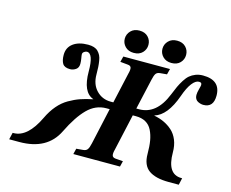

<svg xmlns="http://www.w3.org/2000/svg" viewBox="-119 -1053 1495 1240"><g transform="rotate(15 628.5 -433.0)"><path d="M36.1 15.1 46.9 -30.8H51.8Q146.5 -30.8 215.8 -176.8Q239.3 -226.1 269.8 -261.7Q300.3 -297.4 337.9 -319.1Q375.5 -340.8 410.6 -353Q445.8 -365.2 493.2 -375V-376Q418.9 -402.8 418.9 -541Q418.9 -661.1 375 -661.1Q367.2 -661.1 357.2 -654.3Q347.2 -647.5 347.2 -637.2Q347.2 -628.4 350.6 -610.6Q354 -592.8 354 -574.2Q354 -548.3 336.2 -536.1Q318.4 -523.9 297.9 -523.9Q260.7 -523.9 247.8 -544.9Q234.9 -565.9 234.9 -603Q234.9 -652.3 272 -679.7Q309.1 -707 371.1 -707Q393.6 -707 410.4 -701.7Q427.2 -696.3 438.2 -685.1Q449.2 -673.8 456.1 -660.2Q462.9 -646.5 466.3 -625.2Q469.7 -604 470.9 -584Q472.2 -564 472.2 -535.2Q472.2 -468.8 510.7 -429Q549.3 -389.2 606 -389.2H624L669.9 -594.2Q677.2 -621.1 673.8 -634.3Q670.4 -647.5 650.9 -648.9L600.1 -653.8L609.9 -691.9H921.9L912.1 -653.8L868.2 -649.9Q847.7 -648.4 839.1 -636.2Q830.6 -624 824.2 -594.2L777.8 -389.2H795.9Q912.6 -389.2 971.2 -535.2Q984.9 -569.8 995.4 -592.3Q1005.9 -614.7 1021 -638.7Q1036.1 -662.6 1052 -676Q1067.9 -689.5 1090.1 -698.2Q1112.3 -707 1139.2 -707Q1256.8 -707 1256.8 -603Q1256.8 -523.9 1189 -523.9Q1180.7 -523.9 1171.9 -526.1Q1163.1 -528.3 1152.8 -533.2Q1142.6 -538.1 1136.2 -548.8Q1129.9 -559.6 1129.9 -574.2Q1129.9 -590.8 1136.5 -614.5Q1143.1 -638.2 1143.1 -644Q1143.1 -654.3 1138.4 -657.7Q1133.8 -661.1 1124 -661.1Q1102.1 -661.1 1078.6 -631.1Q1055.2 -601.1 1034.2 -541Q984.4 -400.9 901.9 -376V-375Q938 -368.2 968.3 -354.2Q998.5 -340.3 1024.2 -317.4Q1049.8 -294.4 1064.5 -258.5Q1079.1 -222.7 1079.1 -176.8Q1079.1 -30.8 1174.8 -30.8H1180.2L1169.9 15.1H1102.1Q1014.2 15.1 969 -17.1Q923.8 -49.3 923.8 -125Q923.8 -175.3 917.5 -212.6Q911.1 -250 896.2 -280Q881.3 -310.1 854.2 -325.4Q827.1 -340.8 788.1 -340.8H767.1L712.9 -98.1Q705.6 -71.3 709 -57.6Q712.4 -43.9 731.9 -42L782.2 -38.1L772.9 0H460.9L470.2 -38.1L515.1 -42Q535.2 -43.5 543.9 -55.9Q552.7 -68.4 559.1 -98.1L612.8 -340.8H590.8Q519 -340.8 464.4 -285.9Q409.7 -231 357.9 -125Q290 15.1 104 15.1ZM668 -880.9Q705.1 -880.9 726.1 -858.9Q747.1 -836.9 747.1 -806.2Q747.1 -775.9 726.1 -753.9Q705.1 -731.9 668 -731.9Q631.8 -731.9 610.4 -753.9Q588.9 -775.9 588.9 -806.2Q588.9 -836.4 610.4 -858.6Q631.8 -880.9 668 -880.9ZM919.9 -880.9Q957 -880.9 978 -858.9Q999 -836.9 999 -806.2Q999 -775.9 978 -753.9Q957 -731.9 919.9 -731.9Q883.8 -731.9 862.3 -753.9Q840.8 -775.9 840.8 -806.2Q840.8 -836.4 862.3 -858.6Q883.8 -880.9 919.9 -880.9Z"/></g></svg>

Font: Linguistics Pro
Style: Bold Italic
Weight: 700
Italic angle: -12°
Designer: Stefan Peev, Context Ltd
Foundry: Stefan Peev, Context Ltd
Version: Version 001.000